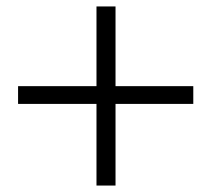

<svg xmlns="http://www.w3.org/2000/svg" viewBox="-20 -662 655 595"><path d="M579 -340V-395H338V-642H279V-395H36V-340H279V-87H338V-340Z"/></svg>

Font: GenKiMin2 TW H
Style: Regular
Weight: 900
Version: Version 2.100;PS 2.1;hotconv 16.6.51;makeotf.lib2.5.65220 DE